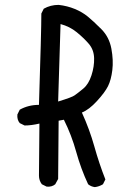

<svg xmlns="http://www.w3.org/2000/svg" viewBox="-20 -766 540 782"><path d="M366.2 -3.9Q350.6 -5.9 338.9 -15.6Q309.6 -78.1 290.5 -147Q271.5 -215.8 240.2 -278.3L218.8 -274.4L216.8 -37.1L205.1 -15.6Q191.4 -3.9 169.9 -5.9L150.4 -15.6Q138.7 -31.2 138.7 -50.8L140.6 -262.7Q107.4 -254.9 80.1 -254.9L60.5 -264.6Q48.8 -278.3 50.8 -299.8L60.5 -319.3Q95.7 -338.9 138.7 -338.9Q148.4 -640.6 148.4 -710.9L158.2 -730.5Q185.5 -746.1 218.8 -746.1Q253.9 -742.2 284.7 -729.5Q315.4 -716.8 337.9 -698.2Q360.4 -679.7 392.6 -647.5Q424.8 -615.2 433.6 -567.9Q442.4 -520.5 437.5 -480.5Q432.6 -440.4 419.9 -415Q407.2 -389.6 375 -354.5Q342.8 -319.3 313.5 -307.6Q344.7 -239.3 364.3 -169.4Q383.8 -99.6 409.2 -35.2L399.4 -15.6Q383.8 -5.9 366.2 -3.9ZM284.2 -377.9Q296.9 -386.7 318.8 -404.8Q340.8 -422.9 352.5 -459Q364.3 -495.1 363.3 -529.3Q362.3 -563.5 341.8 -587.4Q321.3 -611.3 292.5 -634.8Q263.7 -658.2 226.6 -668L216.8 -352.5Q274.4 -370.1 284.2 -377.9Z"/></svg>

Font: JasonHandwriting1
Style: Regular
Weight: 400
Version: Version 1.48.20